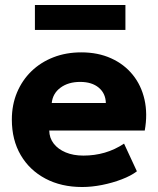

<svg xmlns="http://www.w3.org/2000/svg" viewBox="-20 -735 634 770"><path d="M309.5 15Q225.5 15 162 -18.8Q98.5 -52.5 63 -113.2Q27.5 -174 27.5 -255.5Q27.5 -314.5 48.2 -364Q69 -413.5 106.2 -449.5Q143.5 -485.5 194.2 -505.2Q245 -525 306 -525Q373 -525 425.5 -501.2Q478 -477.5 512.2 -435.2Q546.5 -393 559.5 -335.8Q572.5 -278.5 560.5 -211.5H177.5Q178 -181.5 195.5 -159Q213 -136.5 243.5 -123.8Q274 -111 314.5 -111Q359.5 -111 400 -122.8Q440.5 -134.5 477.5 -159L529 -48Q505.5 -30 468.2 -15.8Q431 -1.5 389.2 6.8Q347.5 15 309.5 15ZM187.5 -322H404.5Q403.5 -360.5 376 -383.5Q348.5 -406.5 301.5 -406.5Q254 -406.5 222.8 -383.5Q191.5 -360.5 187.5 -322ZM120 -615V-715H483V-615Z"/></svg>

Font: Geologica Roman
Style: Bold
Weight: 700
Designer: Sindre Bremnes, Frode Helland
Foundry: Monokrom Skriftforlag AS
Version: Version 1.010;gftools[0.9.28]